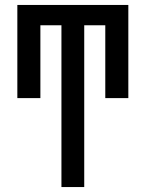

<svg xmlns="http://www.w3.org/2000/svg" viewBox="-20 -540 588 775"><path d="M228 215V-438H143V-144H50V-520H498V-144H405V-438H320V215Z"/></svg>

Font: Iosevka Semi-Condensed Medium
Style: Regular
Weight: 500
Monospace: yes
Designer: Belleve Invis
Foundry: Belleve Invis
Version: Version 27.3.5